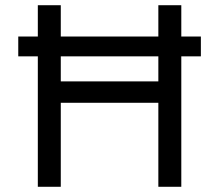

<svg xmlns="http://www.w3.org/2000/svg" viewBox="-20 -716 840 736"><path d="M750 -500H675V0H587V-322H213V0H125V-500H50V-576H125V-696H213V-576H587V-696H675V-576H750ZM587 -500H213V-404H587Z"/></svg>

Font: Amiko
Style: Regular
Weight: 400
Designer: Pablo Impallari, Rodrigo Fuenzalida, Andres Torresi
Foundry: Impallari Type
Version: Version 1.001; ttfautohint (v1.3)